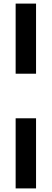

<svg xmlns="http://www.w3.org/2000/svg" viewBox="-20 -828 288 1068"><path d="M67 -418V-808H180.5V-418ZM67 220V-170H180.5V220Z"/></svg>

Font: Encode Sans SemiCondensed SemiCondensed SemiBold
Style: Regular
Weight: 600
Width: 4
Designer: Multiple Designers
Foundry: Impallari Type
Version: Version 3.000; ttfautohint (v1.8.3) -l 8 -r 50 -G 200 -x 14 